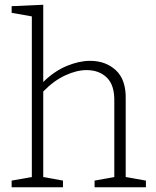

<svg xmlns="http://www.w3.org/2000/svg" viewBox="-20 -788 655 808"><path d="M29 0V-28L114 -43V-719L29 -734V-762L162 -768V-443Q209 -489 261 -510.5Q313 -532 359 -532Q425 -532 468 -492Q511 -452 509 -370V-43L594 -28V0H378V-28L461 -43V-359Q463 -428 430.5 -460.5Q398 -493 344 -493Q303 -493 255 -471Q207 -449 162 -403V-43L245 -28V0Z"/></svg>

Font: Bitter Light
Style: Regular
Weight: 300
Designer: Sol Matas, and Bitter project Authors
Foundry: Sol Matas
Version: Version 2.001